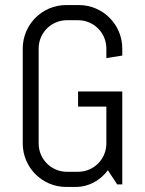

<svg xmlns="http://www.w3.org/2000/svg" viewBox="-20 -730 574 760"><path d="M464 -368H289V-308H401V-162C401 -100 351 -50 289 -50H245C183 -50 133 -100 133 -162V-538C133 -600 183 -650 245 -650H289C351 -650 401 -600 401 -538V-500L464 -510V-538C464 -633 387 -710 292 -710H242C147 -710 70 -633 70 -538V-162C70 -67 147 10 242 10H279C332 10 377 -16 407 -56L444 0H464Z"/></svg>

Font: Abel
Style: Regular
Weight: 400
Designer: Matthew Desmond
Foundry: Matthew Desmond
Version: Version 1.002